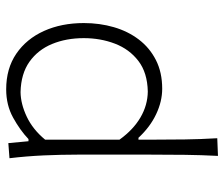

<svg xmlns="http://www.w3.org/2000/svg" viewBox="-74 -486 759 652"><g transform="rotate(-90 306.0 -160.5)"><path d="M320.8 -38.6Q274.4 -39.1 232.7 -63.5Q190.9 -87.9 157.2 -134.8V-387.2Q191.9 -429.2 235.4 -449.7Q278.8 -470.2 318.8 -470.7Q381.3 -469.2 421.9 -440.4Q462.4 -411.6 482.2 -363.5Q502 -315.4 502 -255.9Q502 -199.2 483.2 -150.1Q464.4 -101.1 424.6 -70.6Q384.8 -40 320.8 -38.6ZM102.1 199.7 162.1 197.3Q158.7 140.1 158 87.2Q157.2 34.2 157.2 -27.8V-70.3H163.6Q200.2 -30.8 243.7 -10.3Q287.1 10.3 330.1 10.3Q385.7 10.3 427.5 -11Q469.2 -32.2 497.3 -69.1Q525.4 -106 539.3 -154.1Q553.2 -202.1 553.2 -255.9Q553.2 -331.5 526.4 -391.1Q499.5 -450.7 449.2 -485.1Q398.9 -519.5 328.1 -519.5Q274.4 -519.5 231.7 -495.8Q189 -472.2 159.2 -443.8H151.9L145.5 -512.2L94.2 -508.3Q101.1 -450.7 103.8 -391.6Q106.4 -332.5 106.4 -277.3V-29.3Q106.4 33.7 105.7 88.1Q105 142.6 102.1 199.7Z"/></g></svg>

Font: Pinar VF
Style: Regular
Weight: 300
Designer: Amin Abedi
Version: Version 2.000